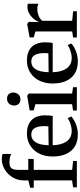

<svg xmlns="http://www.w3.org/2000/svg" viewBox="602 -1473 882 2126"><g transform="rotate(-90 1043.0 -410.0)"><path d="M31.5 0V-41.5L108.5 -53V-477.5H27V-517L108.5 -537V-586Q108.5 -638.5 128.2 -683.2Q148 -728 181.2 -761.2Q214.5 -794.5 256.8 -812.8Q299 -831 344 -831Q367 -831 380.8 -828.2Q394.5 -825.5 401.5 -822.5L401 -725.5Q390 -734 365 -740.2Q340 -746.5 308 -746.5Q279 -746.5 260.8 -737.8Q242.5 -729 233.8 -707.8Q225 -686.5 225 -650V-538H346V-477.5H225V-52L323 -41.5V0Z M620.5 11Q536.5 11 481.8 -24Q427 -59 400 -121.5Q373 -184 373 -267Q373 -333.5 392.2 -386.2Q411.5 -439 446 -476.2Q480.5 -513.5 527 -533.2Q573.5 -553 628 -553Q722.5 -553 774.5 -502.8Q826.5 -452.5 829 -358.5Q829 -327 827.2 -305Q825.5 -283 822 -267.5H498Q499 -220.5 509.2 -181.8Q519.5 -143 539 -115Q558.5 -87 587.5 -72Q616.5 -57 655.5 -57Q695 -57 735.5 -70.8Q776 -84.5 798 -102L816.5 -62Q799.5 -44.5 769 -27.8Q738.5 -11 699.8 0Q661 11 620.5 11ZM498 -312.5 707 -315.5Q708.5 -326.5 709 -338.8Q709.5 -351 709.5 -362Q709.5 -427 688.2 -465.8Q667 -504.5 615 -504.5Q589.5 -504.5 568.8 -493.5Q548 -482.5 532.5 -459.5Q517 -436.5 508 -400Q499 -363.5 498 -312.5Z M882 0V-42L952.5 -53V-459L883.5 -477.5V-522.5L1040 -549H1048.5L1070.5 -531.5V-52.5L1140.5 -42V0ZM1005 -625Q973 -625 955.2 -645Q937.5 -665 937.5 -694Q937.5 -726 957.2 -749.5Q977 -773 1013.5 -773H1014.5Q1046.5 -773 1064 -753.5Q1081.5 -734 1081.5 -705Q1081.5 -673 1062 -649Q1042.5 -625 1006 -625Z M1429 11Q1345 11 1290.2 -24Q1235.5 -59 1208.5 -121.5Q1181.5 -184 1181.5 -267Q1181.5 -333.5 1200.8 -386.2Q1220 -439 1254.5 -476.2Q1289 -513.5 1335.5 -533.2Q1382 -553 1436.5 -553Q1531 -553 1583 -502.8Q1635 -452.5 1637.5 -358.5Q1637.5 -327 1635.8 -305Q1634 -283 1630.5 -267.5H1306.5Q1307.5 -220.5 1317.8 -181.8Q1328 -143 1347.5 -115Q1367 -87 1396 -72Q1425 -57 1464 -57Q1503.5 -57 1544 -70.8Q1584.5 -84.5 1606.5 -102L1625 -62Q1608 -44.5 1577.5 -27.8Q1547 -11 1508.2 0Q1469.5 11 1429 11ZM1306.5 -312.5 1515.5 -315.5Q1517 -326.5 1517.5 -338.8Q1518 -351 1518 -362Q1518 -427 1496.8 -465.8Q1475.5 -504.5 1423.5 -504.5Q1398 -504.5 1377.2 -493.5Q1356.5 -482.5 1341 -459.5Q1325.5 -436.5 1316.5 -400Q1307.5 -363.5 1306.5 -312.5Z M1691 0V-41.5L1757.5 -51.5V-459L1692 -477.5V-523L1832.5 -549H1842.5L1863.5 -532.5V-508L1861 -420.5L1863.5 -422.5Q1867.5 -434 1880.5 -454.8Q1893.5 -475.5 1915 -496.8Q1936.5 -518 1965.8 -532.8Q1995 -547.5 2030.5 -547.5Q2043.5 -547.5 2051.5 -545.8Q2059.5 -544 2064.5 -542.5V-424.5Q2058 -429.5 2043.8 -433.5Q2029.5 -437.5 2007.5 -437.5Q1975 -437.5 1950 -430Q1925 -422.5 1906.8 -410.5Q1888.5 -398.5 1875.5 -385V-52L1981 -41V0Z"/></g></svg>

Font: Merriweather 60pt SemiBold
Style: Regular
Weight: 600
Version: Version 2.100